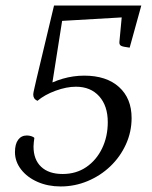

<svg xmlns="http://www.w3.org/2000/svg" viewBox="-20 -661 549 693"><path d="M199 12Q153 12 115.5 -4.5Q78 -21 56 -49.5Q34 -78 34 -112Q34 -141 45.5 -156.5Q57 -172 77 -172Q85 -172 93 -169.5Q101 -167 104 -163Q103 -155 102 -147.5Q101 -140 101 -132Q101 -85 128.5 -59Q156 -33 206 -33Q255 -33 291.5 -58Q328 -83 348.5 -125.5Q369 -168 369 -220Q369 -279 338 -313.5Q307 -348 254 -348Q220 -348 180.5 -333.5Q141 -319 115 -297Q107 -301 103.5 -306.5Q100 -312 100 -320Q100 -325 104 -342Q108 -359 112 -377L175 -641H490L448 -489Q423 -492 416.5 -496Q410 -500 411 -510L422 -627L451 -600L176 -584L209 -616L166 -343L131 -344Q206 -388 284 -388Q364 -388 409.5 -347Q455 -306 455 -235Q455 -185 434.5 -140Q414 -95 378.5 -61Q343 -27 296.5 -7.5Q250 12 199 12Z"/></svg>

Font: Petrona
Style: Italic
Weight: 400
Italic angle: -9°
Designer: Ringo R. Seeber
Foundry: Ringo R. Seeber
Version: Version 2.001; ttfautohint (v1.8.3)